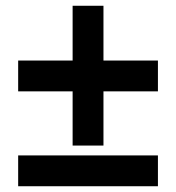

<svg xmlns="http://www.w3.org/2000/svg" viewBox="-20 -646 612 666"><path d="M231.9 -141.1H338.9V-329.1H527.8V-436H338.9V-626H231.9V-436H43V-329.1H231.9ZM527.8 0V-106.9H43V0Z"/></svg>

Font: Noto Reveo Sans
Style: Bold
Weight: 700
Designer: Monotype Design team
Foundry: Monotype Imaging Inc.
Version: Version 1.04